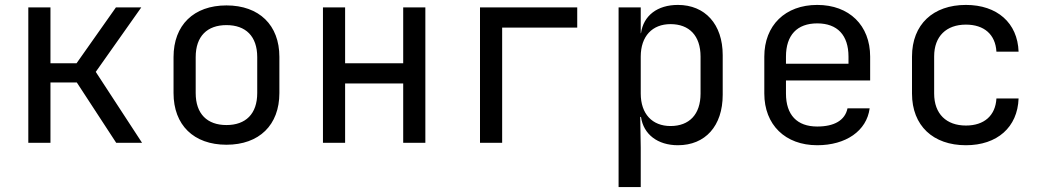

<svg xmlns="http://www.w3.org/2000/svg" viewBox="-20 -580 4240 780"><path d="M185 0V-245H292L452 0H557L369 -288L554 -550H451L291 -323H185V-550H95V0Z M900 8C1033 8 1115 -72 1115 -202V-349C1115 -478 1033 -558 900 -558C767 -558 685 -478 685 -348V-202C685 -72 767 8 900 8ZM900 -72C822 -72 775 -117 775 -202V-348C775 -433 822 -478 900 -478C978 -478 1025 -433 1025 -348V-202C1025 -117 978 -72 900 -72Z M1382 0V-241H1618V0H1708V-550H1618V-323H1382V-550H1292V0Z M2020 0V-468H2325V-550H1930V0Z M2734 -560C2651 -560 2594 -517 2584 -445H2583V-550H2493V180H2583V20L2581 -105H2584C2594 -34 2652 10 2734 10C2845 10 2916 -68 2916 -195V-356C2916 -482 2844 -560 2734 -560ZM2826 -200C2826 -115 2780 -68 2704 -68C2630 -68 2583 -117 2583 -200V-350C2583 -433 2630 -482 2704 -482C2780 -482 2826 -435 2826 -350Z M3515 -350C3515 -477 3430 -560 3300 -560C3170 -560 3085 -477 3085 -350V-200C3085 -73 3170 10 3300 10C3416 10 3501 -48 3513 -140H3423C3413 -91 3369 -66 3300 -66C3218 -66 3173 -113 3173 -200V-253H3515ZM3173 -350C3173 -437 3218 -485 3300 -485C3382 -485 3427 -437 3427 -350V-321H3173Z M3904 10C4031 10 4114 -63 4118 -180H4028C4024 -110 3978 -70 3904 -70C3825 -70 3775 -117 3775 -200V-351C3775 -433 3825 -480 3904 -480C3978 -480 4024 -440 4028 -370H4118C4114 -487 4031 -560 3904 -560C3771 -560 3685 -481 3685 -350V-200C3685 -69 3771 10 3904 10Z"/></svg>

Font: Tekne LDO
Style: Regular
Weight: 400
Monospace: yes
Designer: Alessio Laiso, Mario Rullo, Paolo Rosset
Foundry: Alessio Laiso
Version: Version 1.000;hotconv 1.0.109;makeotfexe 2.5.65596